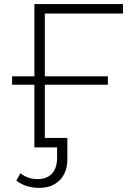

<svg xmlns="http://www.w3.org/2000/svg" viewBox="-20 -720 641 938"><path d="M199 -654V-347H507V-306H199V-46H309V58Q309 123 271.5 160.5Q234 198 171 198Q140 198 111 189Q82 180 60 162L80 126Q115 155 163 155Q209 155 234 128Q259 101 259 50V0H148V-306H39V-347H148V-700H581V-654Z"/></svg>

Font: Montserrat Atlas Light
Style: Regular
Weight: 300
Designer: Julieta Ulanovsky
Foundry: Julieta Ulanovsky
Version: Version 7.200